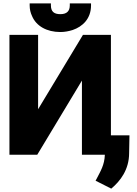

<svg xmlns="http://www.w3.org/2000/svg" viewBox="-20 -918 814 1139"><path d="M36 0H201L466 -440V0H602C600 61 576 98 553 143L547 154L640 201C694 156 746 88 746 -10L748 -115H638V-711H472L206 -270V-711H36ZM156 -886C156 -863 161 -842 170 -823C195 -763 258 -728 338 -728C364 -728 389 -733 411 -740C470 -760 520 -807 520 -886V-898H394V-886C394 -852 376 -834 338 -834C300 -834 282 -850 282 -886V-898H156Z"/></svg>

Font: Asimov Pro
Style: Ult
Weight: 900
Designer: Google
Version: Version 2.000980; 2014